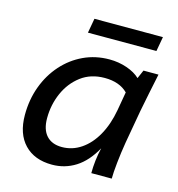

<svg xmlns="http://www.w3.org/2000/svg" viewBox="-102 -755 792 853"><g transform="rotate(15 294.0 -328.5)"><path d="M213 9Q132 9 86 -39Q40 -87 40 -174Q40 -244 62.5 -305Q85 -366 126 -412Q167 -458 221.5 -483.5Q276 -509 340 -509Q382 -509 420 -496Q458 -483 481 -461L498 -500H567Q557 -452 548 -408.5Q539 -365 531 -323L504 -170Q496 -122 491 -74.5Q486 -27 486 0H392Q392 -29 395.5 -59Q399 -89 406 -118Q370 -53 321 -22Q272 9 213 9ZM235 -78Q283 -78 323.5 -105.5Q364 -133 392 -183Q420 -233 432 -300L447 -386Q409 -424 341 -424Q277 -424 232 -390Q187 -356 163 -301.5Q139 -247 139 -185Q139 -133 164 -105.5Q189 -78 235 -78ZM228 -666H543L531 -599H216Z"/></g></svg>

Font: Livvic Medium
Style: Italic
Weight: 500
Italic angle: -10°
Designer: Jacques Le Bailly, Baron von Fonthausen
Version: Version 1.001; ttfautohint (v1.8.2)